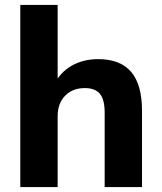

<svg xmlns="http://www.w3.org/2000/svg" viewBox="-20 -756 653 776"><path d="M62 0V-736H213V-412H198Q222 -463 269 -490Q316 -517 377 -517Q466 -517 510 -465.5Q554 -414 554 -308V0H403V-301Q403 -354 383.5 -377Q364 -400 323 -400Q273 -400 243 -369Q213 -338 213 -286V0Z"/></svg>

Font: Mulish ExtraLight ExtraBold
Style: Regular
Weight: 800
Version: Version 3.603